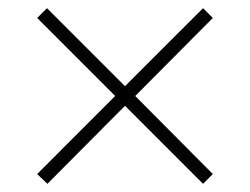

<svg xmlns="http://www.w3.org/2000/svg" viewBox="-20 -654 612 470"><path d="M477 -634 501 -610 311 -419 501 -228 477 -204 286 -395 96 -204 71 -228 262 -419 71 -610 95 -634 286 -443Z"/></svg>

Font: Noto Sans Malayalam UI ExtraLight
Style: Regular
Weight: 200
Designer: Jelle Bosma - Monotype Design Team
Foundry: Monotype Imaging Inc.
Version: Version 2.104; ttfautohint (v1.8.4.7-5d5b)